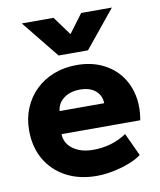

<svg xmlns="http://www.w3.org/2000/svg" viewBox="-87 -836 767 920"><g transform="rotate(-10 297.0 -376.0)"><path d="M309.5 15Q225.5 15 162 -18.8Q98.5 -52.5 63 -113.2Q27.5 -174 27.5 -255.5Q27.5 -314.5 48.2 -364Q69 -413.5 106.2 -449.5Q143.5 -485.5 194.2 -505.2Q245 -525 306 -525Q373 -525 425.5 -501.2Q478 -477.5 512.2 -435.2Q546.5 -393 559.5 -335.8Q572.5 -278.5 560.5 -211.5H177.5Q178 -181.5 195.5 -159Q213 -136.5 243.5 -123.8Q274 -111 314.5 -111Q359.5 -111 400 -122.8Q440.5 -134.5 477.5 -159L529 -48Q505.5 -30 468.2 -15.8Q431 -1.5 389.2 6.8Q347.5 15 309.5 15ZM187.5 -322H404.5Q403.5 -360.5 376 -383.5Q348.5 -406.5 301.5 -406.5Q254 -406.5 222.8 -383.5Q191.5 -360.5 187.5 -322ZM229 -585 82 -767H236.5L303 -676L371 -767H520.5L372 -585Z"/></g></svg>

Font: Geologica Cursive
Style: Bold
Weight: 700
Designer: Sindre Bremnes, Frode Helland
Foundry: Monokrom Skriftforlag AS
Version: Version 1.010;gftools[0.9.28]